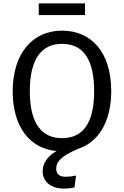

<svg xmlns="http://www.w3.org/2000/svg" viewBox="-20 -882 732 1134"><path d="M209 -862V-793H482V-862ZM637 -344C637 -573 520 -701 346 -701C173 -701 55 -567 55 -343C55 -130 158 -4 314 10C259 42 232 82 232 131C232 190 281 232 357 232C376 232 397 230 420 225L429 155C406 160 386 162 368 162C331 162 312 146 312 114C312 74 340 41 435 0V-1C560 -38 637 -161 637 -344ZM346 -66C227 -66 156 -152 156 -343C156 -535 226 -623 346 -623C473 -623 536 -530 536 -344C536 -159 473 -66 346 -66Z"/></svg>

Font: Fira Sans
Style: Regular
Weight: 400
Designer: Carrois Corporate & Edenspiekermann AG
Foundry: Carrois Corporate GbR & Edenspiekermann AG
Version: Version 4.203